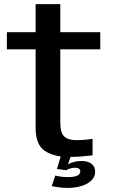

<svg xmlns="http://www.w3.org/2000/svg" viewBox="-20 -747 547 922"><path d="M306.5 155.5C371.5 155.5 437 129.5 437 77.5C437 43 409.5 26 371 26C345 26 321.5 33 306.5 42.5L319 6.5C351 6.5 386 3.5 424.5 -1V-80.5C397 -76 372 -74 349.5 -74C322.5 -73.5 302.5 -79.5 289.5 -90.5C276 -102 269.5 -125 269.5 -160.5V-510H461.5V-592.5H269.5V-727H151V-592.5H13V-510H151V-133C151 -79.5 165.5 -42.5 194.5 -23C215 -9 241 0.5 271.5 4.5L253.5 64.5L297 70.5C308 64 324.5 58.5 339 58.5C355 58.5 365.5 63.5 365.5 76C365.5 94 345.5 103.5 307 103.5C282.5 103.5 260.5 100 245.5 96L228.5 146.5C252.5 152 280 155.5 306.5 155.5Z"/></svg>

Font: Anybody Medium
Style: Regular
Weight: 500
Designer: Tyler Finck
Foundry: Etcetera Type Company
Version: Version 1.110